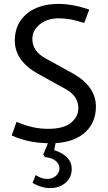

<svg xmlns="http://www.w3.org/2000/svg" viewBox="-20 -723 552 985"><path d="M412 -605Q342 -629 282 -629Q222 -629 184 -598Q146 -567 146 -523Q146 -460 213 -424L354 -346Q472 -280 472 -176Q472 -90 411 -39Q350 12 239 12Q128 12 40 -28L65 -98Q147 -62 226.5 -62Q306 -62 344 -93Q382 -124 382 -168Q382 -231 315 -267L174 -345Q56 -411 56 -515Q56 -601 117 -652Q178 -703 281 -703Q351 -703 438 -674ZM348 143Q348 188 316 215Q284 242 237.5 242Q191 242 147 215L163 175Q193 195 221.5 195Q250 195 267.5 178.5Q285 162 285 140.5Q285 119 266 102.5Q247 86 211 83L202 70L234 -8H269L258 47Q348 77 348 143Z"/></svg>

Font: Average Sans
Style: Regular
Weight: 400
Designer: Eduardo Rodriguez Tunni
Foundry: Eduardo Rodriguez Tunni
Version: Version 1.002